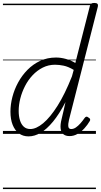

<svg xmlns="http://www.w3.org/2000/svg" viewBox="-20 -910 686 1305"><path d="M174 17Q136 17 108.5 -3.5Q81 -24 66 -61.5Q51 -99 51 -151Q51 -199 64 -250Q77 -301 103 -349Q129 -397 167 -435.5Q205 -474 253.5 -496.5Q302 -519 361 -519Q393 -519 427.5 -509.5Q462 -500 492 -482L591 -870Q594 -881 600.5 -885.5Q607 -890 621 -890Q637 -890 642.5 -883.5Q648 -877 645 -865L449 -96Q442 -66 444.5 -49.5Q447 -33 464 -33Q480 -33 495.5 -43.5Q511 -54 526.5 -71.5Q542 -89 555 -108Q561 -116 567 -117Q573 -118 580 -112Q591 -106 592.5 -99.5Q594 -93 590 -87Q575 -61 553.5 -37.5Q532 -14 506.5 0.5Q481 15 453 15Q426 15 410.5 2Q395 -11 392 -37Q389 -63 399 -102Q406 -131 412.5 -159.5Q419 -188 425 -216Q383 -135 340.5 -83.5Q298 -32 256.5 -7.5Q215 17 174 17ZM107 -156Q107 -121 115.5 -93Q124 -65 141.5 -49Q159 -33 186 -33Q226 -33 273.5 -72.5Q321 -112 371 -191Q421 -270 469 -391L481 -435Q444 -457 413 -463.5Q382 -470 354 -470Q309 -470 270.5 -450.5Q232 -431 201.5 -398.5Q171 -366 150 -325Q129 -284 118 -240.5Q107 -197 107 -156ZM0 365H632V375H0ZM0 -20H632V0H0ZM0 -505H632V-500H0ZM0 -885H632V-875H0Z"/></svg>

Font: Playwrite IS Guides
Style: Regular
Weight: 400
Designer: Veronika Burian, José Scaglione
Foundry: TypeTogether
Version: Version 1.003